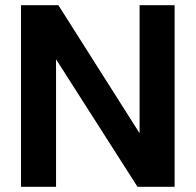

<svg xmlns="http://www.w3.org/2000/svg" viewBox="-20 -720 755 740"><path d="M61 0V-700H205L517 -208H518V-700H653V0H510L197 -490H196V0Z"/></svg>

Font: DM Sans 28pt
Style: Bold
Weight: 700
Version: Version 4.004;gftools[0.9.30]